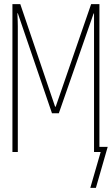

<svg xmlns="http://www.w3.org/2000/svg" viewBox="-20 -734 540 927"><path d="M40 0V-714H78L246 -219H249L420 -714H460V-25H500L443 173H416L466 0H434V-669H432L264 -187H231L66 -670H64Q65 -646 65.5 -632Q66 -618 66 -607Q66 -596 66 -581V0Z"/></svg>

Font: Noto Sans Mono ExtraCondensed Thin
Style: Regular
Weight: 100
Width: 2
Designer: Monotype Design Team
Foundry: Monotype Imaging Inc.
Version: Version 2.014; ttfautohint (v1.8.4.7-5d5b)